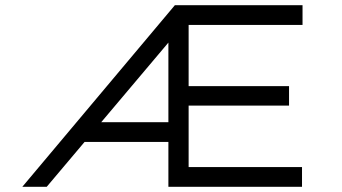

<svg xmlns="http://www.w3.org/2000/svg" viewBox="-20 -720 1319 740"><path d="M66 0 654 -700H1146V-624H707V-388H1094V-313H707V-76H1144V0H629V-173H289L353 -249H629V-600L657 -589L160 0Z"/></svg>

Font: Lexend Peta Light
Style: Regular
Weight: 300
Version: Version 1.007